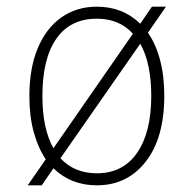

<svg xmlns="http://www.w3.org/2000/svg" viewBox="-20 -543 580 575"><path d="M63 12 117 -66Q94 -100 81 -147.5Q68 -195 68 -255Q68 -339 93.2 -399Q118.5 -459 164 -491Q209.5 -523 270 -523Q347.5 -523 400 -472L435 -523H477L423 -445Q446.5 -411.5 459.2 -363.8Q472 -316 472 -256Q472 -130 416.5 -59Q361 12 270 12Q192.5 12 140 -39L105 12ZM270 -24Q348 -24 390.5 -85.2Q433 -146.5 433 -256Q433 -304 424.8 -343.5Q416.5 -383 400 -412L161 -69Q203 -24 270 -24ZM140 -99 378 -442Q337.5 -487 270 -487Q190.5 -487 148.8 -427.2Q107 -367.5 107 -255Q107 -206.5 115.2 -167.5Q123.5 -128.5 140 -99Z"/></svg>

Font: Overpass Thin
Style: Regular
Weight: 250
Designer: Delve Withrington, Dave Bailey, Thomas Jockin
Foundry: Delve Fonts LLC
Version: Version 4.000